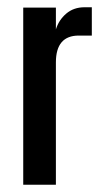

<svg xmlns="http://www.w3.org/2000/svg" viewBox="-20 -509 278 529"><path d="M213 -489H233V-411H197Q134 -411 134 -337V0H44V-488H134V-428Q142 -454 162.5 -471.5Q183 -489 213 -489Z"/></svg>

Font: Teko Regular
Style: Regular
Weight: 400
Designer: Manushi Parikh, Jonny Pinhorn
Foundry: Indian Type Foundry
Version: Version 1.105;PS 1.0;hotconv 1.0.78;makeotf.lib2.5.61930; tt